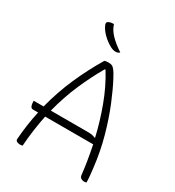

<svg xmlns="http://www.w3.org/2000/svg" viewBox="-220 -1062 1090 1198"><g transform="rotate(30 325.0 -462.5)"><path d="M130 7Q126 8 122 9Q118 10 110 10Q101 10 90 5Q79 0 80 -13Q84 -67 91.5 -118.5Q99 -170 110 -220H74Q61 -220 55.5 -232Q50 -244 50 -260V-270H121Q152 -391 200 -499.5Q248 -608 307 -706Q312 -708 319.5 -709Q327 -710 337 -710Q350 -710 360 -706Q370 -702 382 -686.5Q394 -671 411 -638Q442 -580 476.5 -496Q511 -412 540 -308.5Q569 -205 582 -90Q585 -66 587.5 -39.5Q590 -13 590 7Q583 10 574 10Q562 10 552 4Q542 -2 540 -16Q535 -63 526.5 -114.5Q518 -166 507 -220H161Q150 -167 142 -110Q134 -53 130 7ZM435 -270Q459 -270 470 -268Q481 -266 491 -261H497Q473 -365 434.5 -469Q396 -573 341 -662H336Q287 -578 244.5 -480.5Q202 -383 173 -270ZM244 -935Q255 -898 287 -865Q319 -832 367 -801Q360 -794 352.5 -792Q345 -790 338 -790Q331 -790 321 -792.5Q311 -795 300 -801Q265 -820 237.5 -848Q210 -876 199 -904Q196 -911 198 -918Q200 -925 210 -929Q224 -935 244 -935Z"/></g></svg>

Font: Recursive Sn Csl St Lt
Style: Regular
Weight: 300
Version: Version 1.079;hotconv 1.0.112;makeotfexe 2.5.65598; ttfautoh